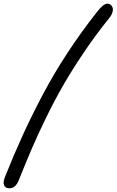

<svg xmlns="http://www.w3.org/2000/svg" viewBox="-94 -850 631 1038"><path d="M-43 168Q-64 168 -71.3 152.8Q-78.6 137.7 -68.8 110.8Q-20 -11.7 28.6 -118.2Q77.1 -224.6 137.7 -339.1Q198.2 -453.6 272 -565.9Q345.7 -678.2 430.2 -785.2Q449.2 -809.6 462.4 -819.8Q475.6 -830.1 488.8 -830.1Q497.6 -830.1 504.6 -824Q511.7 -817.9 514.9 -808.1Q518.1 -798.3 513.9 -783.4Q509.8 -768.6 497.1 -752.9Q424.8 -663.6 361.3 -569.6Q297.9 -475.6 250.5 -393.6Q203.1 -311.5 156.7 -216.8Q110.4 -122.1 77.9 -46.4Q45.4 29.3 6.8 126Q-10.7 168 -43 168Z"/></svg>

Font: Shantell Sans Bouncy
Style: Italic
Weight: 300
Italic angle: -11.31°
Designer: Stephen Nixon, Anya Danilova, Shantell Martin
Foundry: Arrow Type
Version: Version 1.006;[9816181b4]